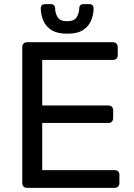

<svg xmlns="http://www.w3.org/2000/svg" viewBox="-20 -903 646 923"><path d="M110 0Q99 0 93 -6.5Q87 -13 87 -23V-676Q87 -687 93 -693.5Q99 -700 110 -700H523Q534 -700 540 -693.5Q546 -687 546 -676V-638Q546 -627 540 -621Q534 -615 523 -615H183V-396H501Q512 -396 518 -389.5Q524 -383 524 -372V-335Q524 -325 518 -318.5Q512 -312 501 -312H183V-85H531Q542 -85 548 -79Q554 -73 554 -62V-23Q554 -13 548 -6.5Q542 0 531 0ZM303 -741Q255 -741 227.5 -758.5Q200 -776 188 -804.5Q176 -833 176 -864Q176 -872 181 -877.5Q186 -883 195 -883H226Q235 -883 240 -877.5Q245 -872 245 -864Q245 -841 256.5 -821Q268 -801 303 -801Q337 -801 349 -821Q361 -841 361 -865Q361 -872 366 -877.5Q371 -883 380 -883H411Q420 -883 425 -877.5Q430 -872 430 -864Q430 -833 418 -804.5Q406 -776 379 -758.5Q352 -741 303 -741Z"/></svg>

Font: Rubik Light
Style: Regular
Weight: 400
Version: Version 2.101